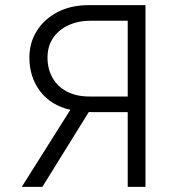

<svg xmlns="http://www.w3.org/2000/svg" viewBox="-20 -730 677 750"><path d="M65 0 254.7 -301Q178.5 -318.5 136.6 -373.8Q94.8 -429.1 94.8 -505.1Q94.8 -562.4 123.4 -608.6Q151.9 -654.9 204.1 -682.4Q256.4 -710 327.6 -710H548.3V0H478.9V-292.1H352.4Q346.1 -292.1 339.6 -292.1Q333.1 -292.1 326.8 -292.4L145.5 0ZM330.5 -353H478.9V-649.1H335.4Q285.5 -649.1 247 -631.2Q208.5 -613.2 187 -581.2Q165.6 -549.1 165.6 -505.1Q165.6 -461.5 184.6 -427.1Q203.6 -392.7 240.5 -372.8Q277.3 -353 330.5 -353Z"/></svg>

Font: Raleway Thin
Style: Regular
Weight: 100
Designer: Matt McInerney, Pablo Impallari, Rodrigo Fuenzalida
Foundry: Matt McInerney, Pablo Impallari, Rodrigo Fuenzalida
Version: Version 4.026